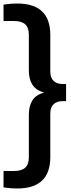

<svg xmlns="http://www.w3.org/2000/svg" viewBox="-37 -838 403 1088"><path d="M61 230Q38.5 230 18.8 228.2Q-1 226.5 -17 224V131H43Q85 131 105.8 112.2Q126.5 93.5 126.5 52V-188.5Q126.5 -238 146.8 -269.5Q167 -301 212.5 -313.5Q167 -326.5 146.8 -357.8Q126.5 -389 126.5 -438.5V-640Q126.5 -681.5 105.8 -700.2Q85 -719 43 -719H-17V-812Q-1 -814.5 18.8 -816.2Q38.5 -818 61 -818Q248 -818 248 -640V-433Q248 -397.5 266.5 -379.8Q285 -362 318 -362H337.5V-265H318Q285 -265 266.5 -247.2Q248 -229.5 248 -194.5V52Q248 230 61 230Z"/></svg>

Font: Encode Sans Semi Condensed SemiBold
Style: Regular
Weight: 600
Width: 4
Designer: Multiple Designers
Foundry: Impallari Type
Version: Version 3.000; ttfautohint (v1.8.3) -l 8 -r 50 -G 200 -x 14 